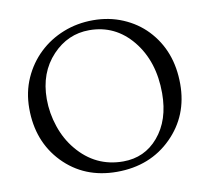

<svg xmlns="http://www.w3.org/2000/svg" viewBox="-76 -752 926 849"><g transform="rotate(-10 387.0 -327.5)"><path d="M48.8 -330.6Q48.8 -404.3 76.4 -466.1Q104 -527.8 151.1 -572.5Q198.2 -617.2 260.3 -641.8Q322.3 -666.5 394 -666.5Q465.8 -666.5 527.3 -640.4Q588.9 -614.3 632.8 -568.4Q725.1 -471.2 725.1 -321.8Q725.1 -180.2 629.9 -85Q532.7 12.2 382.8 12.2Q236.3 12.2 141.6 -85.9Q48.8 -182.6 48.8 -330.6ZM132.3 -358.4Q132.3 -294.9 153.1 -233.6Q173.8 -172.4 211.9 -127Q293.5 -28.3 418 -28.3Q514.2 -28.3 575.7 -100.6Q639.2 -174.8 639.2 -295.9Q639.2 -439 562.5 -533.2Q486.3 -626 369.6 -626Q273.4 -626 204.1 -552.7Q132.3 -476.6 132.3 -358.4Z"/></g></svg>

Font: Ovo
Style: Regular
Weight: 400
Designer: Nicole Fally
Foundry: Sorkin Type Co.
Version: Version 1.001